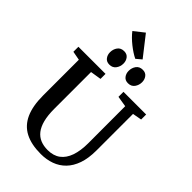

<svg xmlns="http://www.w3.org/2000/svg" viewBox="-336 -1283 1407 1407"><g transform="rotate(45 368.0 -579.0)"><path d="M381.5 8Q283 8 218.5 -25.5Q154 -59 122.2 -129Q90.5 -199 90.5 -308V-678L21 -691V-743H302V-691L217.5 -677.5V-296Q217.5 -228.5 229.8 -181.2Q242 -134 265.2 -104.5Q288.5 -75 321.5 -61.5Q354.5 -48 396.5 -48Q456 -48 494.8 -77Q533.5 -106 552.8 -161.2Q572 -216.5 572 -294L571.5 -677.5L488 -691V-743H723V-691L652 -678V-300Q652 -218.5 631.8 -160.2Q611.5 -102 575 -64.8Q538.5 -27.5 489.2 -9.8Q440 8 381.5 8ZM273 -810.5Q244 -810.5 228.5 -830.8Q213 -851 213 -878.5Q213 -910 230.2 -933.8Q247.5 -957.5 281 -957.5H282Q311 -957.5 326.5 -937.2Q342 -917 342 -889.5Q342 -858.5 324.5 -834.5Q307 -810.5 274 -810.5ZM466 -810.5Q437 -810.5 421.5 -830.8Q406 -851 406 -878.5Q406 -910 423.2 -933.8Q440.5 -957.5 474 -957.5H475Q504 -957.5 519.5 -937.2Q535 -917 535 -889.5Q535 -858.5 517.5 -834.5Q500 -810.5 467 -810.5ZM377.5 -975.5Q359.5 -984 337.5 -998.2Q315.5 -1012.5 293.5 -1030Q271.5 -1047.5 252.2 -1066.5Q233 -1085.5 219 -1104L297.5 -1166L419.5 -1010L378.5 -975.5Z"/></g></svg>

Font: Merriweather 28pt SemiBold
Style: Regular
Weight: 600
Version: Version 2.100